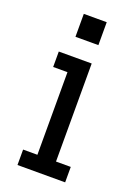

<svg xmlns="http://www.w3.org/2000/svg" viewBox="-133 -738 566 795"><g transform="rotate(20 150.0 -341.0)"><path d="M195 -68H260V0H50V-68H113V-432H50V-500H195ZM94 -682H195V-581H94Z"/></g></svg>

Font: Kelly Slab
Style: Regular
Weight: 400
Designer: Denis Masharov
Foundry: Denis Masharov
Version: Version 1.001